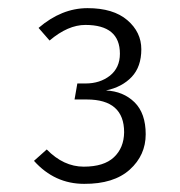

<svg xmlns="http://www.w3.org/2000/svg" viewBox="-20 -764 440 469"><path d="M272.9 -632.8Q272.9 -703.1 188.5 -703.1Q146 -703.1 101.1 -665L74.2 -695.8Q130.4 -744.1 193.8 -744.1Q256.8 -744.1 291 -714.8Q325.2 -685.5 325.2 -643.6Q325.2 -601.1 301.8 -576.2Q278.3 -551.3 238.8 -543Q281.2 -541 308.6 -514.2Q335.9 -487.3 335.9 -436Q335.9 -384.8 296.9 -349.6Q257.8 -314.5 185.5 -314.9Q113.3 -314.9 63 -371.1L94.2 -398.9Q135.3 -356.9 184.6 -356.9Q233.9 -356.9 258.3 -379.9Q282.7 -402.8 283.2 -440.9Q283.2 -521 191.9 -521H162.1L168.9 -560.1H189Q224.1 -560.1 248.5 -579.1Q272.9 -598.6 272.9 -632.8Z"/></svg>

Font: FiraSans-Light
Style: Regular
Weight: 300
Designer: Carrois Corporate & Edenspiekermann AG
Foundry: Carrois Corporate GbR & Edenspiekermann AG
Version: Version 3.106;PS 003.106;hotconv 1.0.70;makeotf.lib2.5.58329